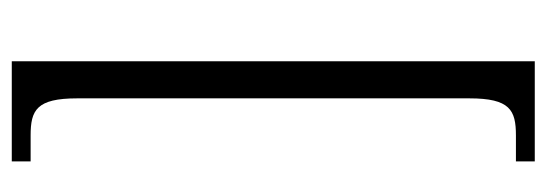

<svg xmlns="http://www.w3.org/2000/svg" viewBox="-321 -479 928 326"><g transform="rotate(90 143.0 -316.0)"><path d="M84 128H254V96H210C167 96 147 86 147 17V-649C147 -718 167 -728 210 -728H254V-760H84Z"/></g></svg>

Font: Noto Serif Thai Condensed Light
Style: Regular
Weight: 300
Width: 3
Designer: Monotype Design Team
Foundry: Monotype Imaging Inc.
Version: Version 2.002